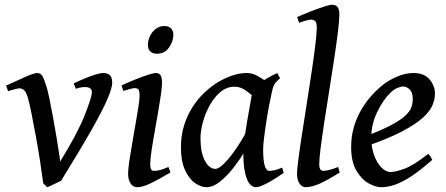

<svg xmlns="http://www.w3.org/2000/svg" viewBox="-20 -762 1861 802"><path d="M448.7 -416Q448.7 -395 428.7 -348.1Q408.7 -301.3 361.8 -218.5Q314.9 -135.7 235.4 -7.3Q227.1 -2.9 207.3 6.6Q187.5 16.1 177.2 20L160.6 3.4Q155.3 -37.6 147.2 -89.6Q139.2 -141.6 129.6 -193.6Q120.1 -245.6 111.6 -288.1Q103 -330.6 96.7 -353Q88.9 -379.4 79.3 -386.2Q69.8 -393.1 61.5 -393.1Q54.7 -393.1 39.3 -388.7Q23.9 -384.3 13.7 -381.3L5.4 -404.3Q46.4 -423.3 84.5 -440.2Q122.6 -457 135.7 -457Q149.9 -457 157.7 -443.4Q165.5 -429.7 175.8 -395Q180.2 -379.9 187 -346.7Q193.8 -313.5 201.4 -272.5Q209 -231.4 215.6 -191.7Q222.2 -151.9 226.6 -123Q231 -94.2 231 -86.9Q301.8 -200.7 332.8 -278.3Q363.8 -356 363.8 -377Q363.8 -398.4 335 -398.4Q326.7 -398.4 317.1 -396.7Q307.6 -395 296.9 -391.1L287.6 -413.1Q306.6 -422.9 331.1 -433.1Q355.5 -443.4 377.4 -450.2Q399.4 -457 411.6 -457Q428.7 -457 438.7 -448Q448.7 -439 448.7 -416Z M704.1 -616.2Q704.1 -589.4 686 -563.5Q668 -537.6 635.7 -537.6Q617.2 -537.6 607.4 -547.6Q597.7 -557.6 597.7 -574.2Q597.7 -591.8 606 -610.1Q614.3 -628.4 629.9 -640.9Q645.5 -653.3 666.5 -653.3Q685.1 -653.3 694.6 -643.1Q704.1 -632.8 704.1 -616.2ZM691.9 -41.5Q646 -14.2 611.1 2.9Q576.2 20 552.7 20Q536.1 20 525.6 4.6Q515.1 -10.7 515.1 -37.1Q515.1 -54.7 520 -88.1Q524.9 -121.6 532 -162.4Q539.1 -203.1 546.1 -243.4Q553.2 -283.7 558.1 -315.4Q563 -347.2 563 -361.3Q563 -383.8 557.6 -388.9Q552.2 -394 543 -394Q537.1 -394 522.2 -390.1Q507.3 -386.2 495.1 -382.3L487.8 -405.3Q515.1 -418 544.4 -429.7Q573.7 -441.4 597.4 -449.2Q621.1 -457 630.9 -457Q644.5 -457 650.6 -447.8Q656.7 -438.5 656.7 -416Q656.7 -398.9 651.9 -364.7Q647 -330.6 639.6 -288.6Q632.3 -246.6 624.8 -204.3Q617.2 -162.1 612.3 -128.2Q607.4 -94.2 607.4 -77.1Q607.4 -48.3 622.1 -48.3Q637.2 -48.3 650.4 -52Q663.6 -55.7 683.6 -64.5Z M1165 -39.6Q1123.5 -11.2 1093.5 4.4Q1063.5 20 1048.3 20Q1036.6 20 1024.4 7.8Q1012.2 -4.4 1004.2 -37.6Q996.1 -70.8 996.1 -133.8Q996.1 -147.5 1000.7 -181.2Q1005.4 -214.8 1012.2 -254.6Q1019 -294.4 1025.1 -328.1Q1031.2 -361.8 1033.7 -376Q1036.6 -391.1 1053.5 -405.8Q1070.3 -420.4 1093.3 -433.6Q1116.2 -446.8 1138.2 -457L1149.9 -435.1Q1133.3 -421.4 1126.5 -410.4Q1119.6 -399.4 1113.3 -366.2Q1103 -319.8 1095.5 -272.9Q1087.9 -226.1 1083.5 -190.2Q1079.1 -154.3 1079.1 -140.1Q1079.1 -91.8 1085.7 -70.1Q1092.3 -48.3 1104 -48.3Q1113.8 -48.3 1126.5 -51Q1139.2 -53.7 1158.7 -62ZM1120.1 -409.2Q1106 -399.4 1097.9 -382.6Q1089.8 -365.7 1083.7 -352.3Q1077.6 -338.9 1068.8 -338.9Q1060.5 -338.9 1044.2 -354Q1027.8 -369.1 1006.1 -384.5Q984.4 -399.9 959 -399.9Q926.3 -399.4 900.1 -377.2Q874 -355 855.5 -321Q836.9 -287.1 827.1 -250.5Q817.4 -213.9 817.4 -185.1Q817.4 -125 835.7 -90.8Q854 -56.6 879.4 -56.6Q894 -56.6 917 -79.8Q939.9 -103 965.1 -139.4Q990.2 -175.8 1010.7 -214.8L999.5 -125.5Q981.9 -95.7 955.6 -61.8Q929.2 -27.8 899.7 -3.9Q870.1 20 842.3 20Q820.3 20 795.4 3.2Q770.5 -13.7 753.2 -50.8Q735.8 -87.9 735.8 -148.9Q735.8 -226.1 772.7 -294.9Q809.6 -363.8 878.4 -411.1Q904.8 -429.2 940.7 -443.1Q976.6 -457 1010.3 -457Q1033.2 -457 1054 -445.6Q1074.7 -434.1 1091.6 -422.4Q1108.4 -410.6 1120.1 -409.2Z M1398.9 -41.5Q1351.1 -11.2 1316.9 4.4Q1282.7 20 1255.9 20Q1242.2 20 1231.4 5.1Q1220.7 -9.8 1220.7 -38.1Q1220.7 -54.2 1226.6 -98.6Q1232.4 -143.1 1241.9 -204.3Q1251.5 -265.6 1262 -333Q1272.5 -400.4 1282 -463.6Q1291.5 -526.9 1297.4 -575.7Q1303.2 -624.5 1303.2 -647.5Q1303.2 -669.9 1295.4 -675Q1287.6 -680.2 1278.3 -680.2Q1272.5 -680.2 1256.8 -675.8Q1241.2 -671.4 1229 -667L1221.2 -690.9Q1248.5 -703.1 1278.8 -714.8Q1309.1 -726.6 1333.5 -734.4Q1357.9 -742.2 1367.7 -742.2Q1381.3 -742.2 1389.4 -733.4Q1397.5 -724.6 1397.5 -702.1Q1397.5 -676.8 1391.4 -627.4Q1385.3 -578.1 1375.7 -515.1Q1366.2 -452.1 1355.5 -385Q1344.7 -317.9 1335.2 -255.9Q1325.7 -193.8 1319.6 -146.5Q1313.5 -99.1 1313.5 -77.1Q1313.5 -60.5 1318.4 -54.4Q1323.2 -48.3 1330.6 -48.3Q1351.1 -48.3 1392.6 -64.5Z M1796.9 -371.1Q1796.9 -349.6 1787.4 -324.7Q1777.8 -299.8 1747.8 -271.7Q1717.8 -243.7 1657.7 -212.2Q1597.7 -180.7 1496.6 -146.5L1493.2 -187.5Q1565.4 -214.4 1607.9 -236.3Q1650.4 -258.3 1670.9 -276.9Q1691.4 -295.4 1697.8 -312.5Q1704.1 -329.6 1704.1 -348.1Q1704.1 -376 1691.2 -388.4Q1678.2 -400.9 1663.1 -400.9Q1655.3 -400.9 1639.6 -394.5Q1624 -388.2 1610.8 -374.5Q1579.1 -343.8 1554.9 -292.7Q1530.8 -241.7 1530.8 -188Q1530.8 -145.5 1543 -112.8Q1555.2 -80.1 1573.7 -61.8Q1592.3 -43.5 1611.3 -43.5Q1631.8 -43.5 1670.4 -57.6Q1709 -71.8 1768.1 -119.1Q1773.4 -116.2 1778.8 -106.9Q1784.2 -97.7 1785.6 -94.2Q1732.4 -47.4 1693.8 -22.9Q1655.3 1.5 1626.5 10.7Q1597.7 20 1572.3 20Q1548.8 20 1519.5 3.7Q1490.2 -12.7 1468.5 -49.6Q1446.8 -86.4 1446.8 -147.9Q1446.8 -224.6 1482.7 -292Q1518.6 -359.4 1582 -409.7Q1604.5 -427.2 1638.9 -442.1Q1673.3 -457 1706.5 -457Q1752.4 -457 1774.7 -429.9Q1796.9 -402.8 1796.9 -371.1Z"/></svg>

Font: Gentium Book Plus
Style: Italic
Weight: 400
Italic angle: -8°
Designer: Victor Gaultney, Annie Olsen, Iska Routamaa, Becca Hirsbrunner
Foundry: SIL International
Version: Version 6.101